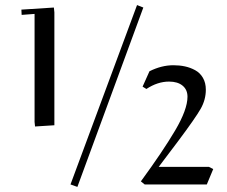

<svg xmlns="http://www.w3.org/2000/svg" viewBox="-20 -732 901 762"><path d="M64.9 -693.8 193.8 -702.1 195.8 -683.1V-234.9L119.1 -230L117.2 -248V-676.8L65.9 -672.9ZM259.8 0 523.9 -711.9 548.8 -702.1 287.1 9.8ZM539.1 -12.2Q626.5 -131.8 675.3 -214.6Q724.1 -297.4 724.1 -348.1Q724.1 -376 704.6 -392.1Q685.1 -408.2 650.9 -408.2Q605.5 -408.2 561 -378.9L545.9 -388.2L573.2 -449.2Q621.1 -473.1 668 -473.1Q692.4 -473.1 713.9 -468.5Q735.4 -463.9 754.6 -453.4Q773.9 -442.9 785.4 -423.1Q796.9 -403.3 796.9 -376Q796.9 -336.4 776.6 -300.5Q756.3 -264.6 687 -171.9L609.9 -69.8H809.1L826.2 -61L800.8 0H554.2Z"/></svg>

Font: Dehuti Alt
Style: Bold
Weight: 700
Version: Version 1.2